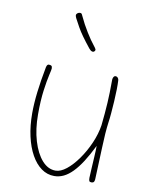

<svg xmlns="http://www.w3.org/2000/svg" viewBox="-91 -891 763 969"><g transform="rotate(10 290.5 -407.0)"><path d="M254 10Q218 10 188 -11.5Q158 -33 136 -72.5Q114 -112 102 -165.5Q90 -219 90 -283Q90 -333 97 -392Q104 -451 118 -524Q120 -532 123 -535.5Q126 -539 130 -539Q140 -539 144 -535.5Q148 -532 148 -522Q148 -517 141 -487Q134 -457 127 -405.5Q120 -354 120 -282Q120 -207 138 -147Q156 -87 186.5 -52.5Q217 -18 256 -18Q282 -18 311.5 -41.5Q341 -65 369 -104.5Q397 -144 417.5 -191Q438 -238 445 -284Q452 -349 455 -400.5Q458 -452 458 -509Q457 -523 461 -531.5Q465 -540 472 -540Q477 -540 480.5 -537.5Q484 -535 486.5 -530.5Q489 -526 489 -519Q490 -503 489.5 -474.5Q489 -446 487 -414Q485 -382 482.5 -352Q480 -322 477 -303Q470 -251 467.5 -172.5Q465 -94 461 -9Q460 1 456.5 5Q453 9 445 9Q437 9 434 5Q431 1 431 -12Q432 -33 433.5 -62Q435 -91 437 -122Q439 -153 439 -177Q415 -128 392.5 -93Q370 -58 347.5 -35Q325 -12 302 -1Q279 10 254 10ZM345 -645Q340 -640 332.5 -642.5Q325 -645 317 -655Q293 -685 276.5 -708Q260 -731 248.5 -751.5Q237 -772 226 -793Q219 -807 222 -813Q225 -819 232 -822Q240 -825 245 -823Q250 -821 255 -808Q272 -771 295.5 -733Q319 -695 337 -673Q345 -663 348 -657Q351 -651 345 -645Z"/></g></svg>

Font: Playpen Sans Thin
Style: Regular
Weight: 250
Designer: Laura Meseguer, Veronika Burian, José Scaglione
Foundry: TypeTogether
Version: Version 1.001